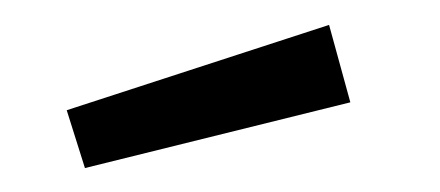

<svg xmlns="http://www.w3.org/2000/svg" viewBox="-20 -719 362 158"><path d="M34.9 -628.3 250.8 -698.5 268.3 -634.8 49.9 -580.7Z"/></svg>

Font: Lineal Thin
Style: Regular
Weight: 200
Designer: Created by Frank Adebiaye with contributions from Anton Moglia & Ariel Martín Pérez
Created by Frank ADEBIAYE with FontF
Foundry: Velvetyne Type Foundry
Version: Version 2.000;Glyphs 3.2 (3227)